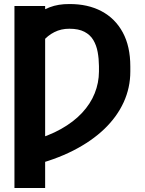

<svg xmlns="http://www.w3.org/2000/svg" viewBox="-20 -733 719 954"><path d="M204.3 -703.1V201.2H51.8V-703.1ZM135.4 90.4V-33.6Q219.8 -56.4 282.9 -91.9Q346 -127.3 387.8 -172.3Q429.7 -217.3 450.5 -269.3Q471.4 -321.3 471.7 -377.5V-404.5Q471.4 -440.9 465.3 -474.3Q459.3 -507.6 443.8 -533.8Q428.3 -560.1 399.4 -575.1Q370.5 -590.2 324.8 -590.2Q283.9 -590.5 250 -573.3Q216 -556.2 192.3 -526.7Q168.6 -497.3 158.4 -459.4V-654.7Q183 -680.3 226.6 -696.8Q270.1 -713.4 324.8 -712.9Q416.2 -713.4 484.3 -677.4Q552.3 -641.4 589.9 -572.1Q627.5 -502.8 627.5 -402.9V-377.5Q627.5 -297.3 594.5 -224.9Q561.4 -152.5 498.1 -91.8Q434.8 -31.2 343.5 15.3Q252.1 61.7 135.4 90.4Z"/></svg>

Font: Inter Display V
Style: Regular
Weight: 400
Designer: Rasmus Andersson
Foundry: rsms
Version: Version 3.015;git-src